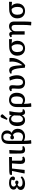

<svg xmlns="http://www.w3.org/2000/svg" viewBox="2664 -3510 1071 6438"><g transform="rotate(-90 3199.0 -291.5)"><path d="M266 14Q165 14 106.5 -25.5Q48 -65 48 -132Q48 -224 154 -259V-260Q59 -290 59 -371Q59 -440 120 -481.5Q181 -523 284 -523Q384 -523 441.5 -487Q499 -451 499 -389Q499 -359 481 -342Q463 -325 431 -325Q403 -325 387.5 -337.5Q372 -350 372 -371Q372 -392 398 -434Q359 -456 288 -456Q229 -456 195.5 -433.5Q162 -411 162 -371Q162 -342 182 -320Q202 -298 236 -288Q268 -318 303 -318Q330 -318 346.5 -303Q363 -288 363 -264Q363 -239 346 -223Q329 -207 303 -207Q261 -207 232 -238Q196 -228 176.5 -206.5Q157 -185 157 -156Q157 -115 192.5 -92.5Q228 -70 291 -70Q401 -70 469 -134L507 -92Q471 -44 405.5 -15Q340 14 266 14Z M1051 14Q984 14 952.5 -22Q921 -58 921 -134Q921 -154 922.5 -189Q924 -224 927 -266Q930 -308 933 -350Q936 -392 939 -425H766L720 0H616L601 -8L686 -425H550L562 -496Q577 -501 599 -506Q621 -511 643.5 -513.5Q666 -516 682 -516L1152 -523V-432L1139 -425H1029Q1029 -357 1029 -283.5Q1029 -210 1029 -140Q1029 -100 1045.5 -85Q1062 -70 1104 -70Q1122 -70 1151 -79L1167 -30Q1120 14 1051 14Z M1391 14Q1328 14 1298.5 -24Q1269 -62 1269 -145Q1269 -178 1268.5 -228Q1268 -278 1267.5 -332.5Q1267 -387 1266.5 -434Q1266 -481 1266 -508L1375 -516L1388 -508Q1385 -467 1382 -415Q1379 -363 1376.5 -311Q1374 -259 1372.5 -216Q1371 -173 1371 -149Q1371 -103 1386 -86.5Q1401 -70 1442 -70Q1481 -70 1502 -80L1517 -31Q1496 -10 1462.5 2Q1429 14 1391 14Z M1614 224 1600 216Q1595 162 1592.5 109Q1590 56 1590 -11V-522Q1590 -782 1830 -782Q1927 -782 1985.5 -730Q2044 -678 2044 -591Q2044 -487 1960 -433V-431Q2023 -416 2061 -361Q2099 -306 2099 -229Q2099 -158 2066.5 -103.5Q2034 -49 1977.5 -17.5Q1921 14 1847 14Q1809 14 1767 3Q1725 -8 1700 -26H1698Q1698 13 1700.5 57Q1703 101 1708 142.5Q1713 184 1720 216ZM1831 -55Q1898 -55 1938.5 -100.5Q1979 -146 1979 -221Q1979 -348 1889 -394Q1861 -373 1843 -365Q1825 -357 1808 -357Q1779 -357 1761.5 -373.5Q1744 -390 1744 -416Q1744 -446 1761.5 -463Q1779 -480 1808 -480Q1849 -480 1884 -448Q1915 -479 1928.5 -510.5Q1942 -542 1942 -586Q1942 -646 1910.5 -681.5Q1879 -717 1826 -717Q1696 -717 1696 -536V-100Q1714 -81 1753 -68Q1792 -55 1831 -55Z M2387 14Q2294 14 2242.5 -55Q2191 -124 2191 -248Q2191 -375 2249.5 -449Q2308 -523 2409 -523Q2515 -523 2559 -434H2561L2567 -508L2676 -516L2689 -508Q2669 -415 2658 -332Q2647 -249 2647 -187Q2647 -120 2659.5 -93.5Q2672 -67 2703 -67Q2714 -67 2743 -74L2754 -27Q2735 -9 2706.5 2.5Q2678 14 2651 14Q2610 14 2587 -9.5Q2564 -33 2554 -88H2551Q2504 14 2387 14ZM2425 -58Q2498 -58 2544 -164Q2544 -186 2544.5 -220.5Q2545 -255 2546 -290.5Q2547 -326 2548 -352Q2536 -398 2504.5 -425.5Q2473 -453 2432 -453Q2374 -453 2343.5 -402.5Q2313 -352 2313 -256Q2313 -155 2340.5 -106.5Q2368 -58 2425 -58ZM2437 -574 2398 -595 2465 -760Q2476 -786 2487.5 -796.5Q2499 -807 2519 -807Q2561 -807 2584 -754V-738Z M2851 224 2837 216Q2834 182 2832 138.5Q2830 95 2828.5 51Q2827 7 2827 -27L2828 -267Q2828 -385 2891.5 -454Q2955 -523 3064 -523Q3179 -523 3243 -454Q3307 -385 3307 -262Q3307 -178 3277.5 -116Q3248 -54 3193.5 -20Q3139 14 3066 14Q3035 14 2998.5 3Q2962 -8 2937 -25H2935Q2935 42 2941 105Q2947 168 2957 216ZM3052 -57Q3114 -57 3149.5 -111.5Q3185 -166 3185 -261Q3185 -360 3154 -407Q3123 -454 3058 -454Q3001 -454 2968 -412Q2935 -370 2935 -297V-98Q2952 -81 2986.5 -69Q3021 -57 3052 -57Z M3652 14Q3550 14 3496 -38.5Q3442 -91 3442 -192Q3442 -240 3444 -272Q3446 -304 3448 -331.5Q3450 -359 3450 -394Q3450 -439 3412 -439Q3390 -439 3371 -432L3360 -476Q3407 -518 3465 -518Q3560 -518 3560 -420Q3560 -381 3557.5 -352.5Q3555 -324 3553 -293.5Q3551 -263 3551 -220Q3551 -140 3579 -98.5Q3607 -57 3660 -57Q3720 -57 3748.5 -106Q3777 -155 3777 -256Q3777 -308 3760.5 -371.5Q3744 -435 3715 -497L3821 -516L3834 -508Q3863 -453 3878.5 -388.5Q3894 -324 3894 -261Q3894 -132 3829.5 -59Q3765 14 3652 14Z M4233 18 4146 6Q4136 -156 4118 -254Q4100 -352 4071 -396Q4042 -440 3998 -440Q3979 -440 3959 -432L3948 -476Q3966 -494 3999.5 -506Q4033 -518 4062 -518Q4105 -518 4135 -496.5Q4165 -475 4184.5 -425.5Q4204 -376 4214.5 -291.5Q4225 -207 4231 -81H4236Q4272 -124 4298.5 -181Q4325 -238 4339 -301.5Q4353 -365 4353 -429Q4353 -474 4346 -509H4457L4472 -502Q4474 -492 4474.5 -480.5Q4475 -469 4475 -442Q4475 -357 4445.5 -273.5Q4416 -190 4362 -115Q4308 -40 4233 18Z M4798 14Q4722 14 4666 -18Q4610 -50 4580 -108.5Q4550 -167 4550 -247Q4550 -372 4629.5 -444Q4709 -516 4848 -519L5106 -523V-432L5093 -425L4956 -436V-434Q4984 -423 5005 -393.5Q5026 -364 5038 -324Q5050 -284 5050 -239Q5050 -165 5018 -108Q4986 -51 4929 -18.5Q4872 14 4798 14ZM4803 -55Q4866 -55 4900 -102Q4934 -149 4934 -237Q4934 -376 4861 -436H4840Q4758 -436 4715 -387.5Q4672 -339 4672 -247Q4672 -154 4705.5 -104.5Q4739 -55 4803 -55Z M5673 224 5566 216Q5573 168 5577.5 93Q5582 18 5582 -65V-319Q5582 -384 5560.5 -411.5Q5539 -439 5489 -439Q5437 -439 5403 -402.5Q5369 -366 5369 -309V0H5257V-391Q5257 -418 5249 -428.5Q5241 -439 5221 -439Q5202 -439 5180 -432L5169 -476Q5191 -495 5218 -506.5Q5245 -518 5272 -518Q5311 -518 5331 -494.5Q5351 -471 5357 -418H5360Q5388 -469 5432.5 -496Q5477 -523 5532 -523Q5696 -523 5696 -348V-68Q5696 11 5693.5 80Q5691 149 5686 216Z M6050 14Q5974 14 5918 -18Q5862 -50 5832 -108.5Q5802 -167 5802 -247Q5802 -372 5881.5 -444Q5961 -516 6100 -519L6358 -523V-432L6345 -425L6208 -436V-434Q6236 -423 6257 -393.5Q6278 -364 6290 -324Q6302 -284 6302 -239Q6302 -165 6270 -108Q6238 -51 6181 -18.5Q6124 14 6050 14ZM6055 -55Q6118 -55 6152 -102Q6186 -149 6186 -237Q6186 -376 6113 -436H6092Q6010 -436 5967 -387.5Q5924 -339 5924 -247Q5924 -154 5957.5 -104.5Q5991 -55 6055 -55Z"/></g></svg>

Font: Literata Medium
Style: Regular
Weight: 500
Designer: Latin by Veronika Burian and Jose Scaglione. Greek by Irene Vlachou. Cyrillic by Vera Evstafieva.
Foundry: TypeTogether
Version: Version 3.103; ttfautohint (v1.8.4.7-5d5b);gftools[0.9.29]